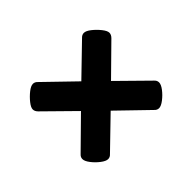

<svg xmlns="http://www.w3.org/2000/svg" viewBox="-94 -624 768 768"><g transform="rotate(-45 290.0 -240.0)"><path d="M146 -27Q134 -27 116.5 -40.5Q99 -54 86 -71Q73 -88 73 -100Q73 -111 82 -119L205 -240L83 -360Q73 -370 73 -381Q73 -392 86.5 -409Q100 -426 117 -439.5Q134 -453 146 -453Q157 -453 166 -443L290 -323L414 -443Q423 -453 434 -453Q446 -453 463 -439.5Q480 -426 493.5 -409Q507 -392 507 -381Q507 -370 497 -360L375 -240L498 -119Q507 -111 507 -100Q507 -88 494 -71Q481 -54 463.5 -40.5Q446 -27 434 -27Q423 -27 415 -36L290 -157L165 -36Q157 -27 146 -27Z"/></g></svg>

Font: Asap Semi Expanded ExtraBold
Style: Regular
Weight: 800
Width: 6
Designer: Pablo Cosgaya
Foundry: Omnibus-Type
Version: Version 3.001; ttfautohint (v1.8.4.7-5d5b)